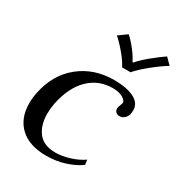

<svg xmlns="http://www.w3.org/2000/svg" viewBox="-179 -868 926 996"><g transform="rotate(30 283.5 -370.0)"><path d="M251 -714 301 -750Q326 -728 352 -694.5Q378 -661 390 -635H395Q417 -661 456.5 -693.5Q496 -726 531 -750L567 -714Q530 -692 481 -652.5Q432 -613 408 -584H357Q344 -612 311 -651.5Q278 -691 251 -714ZM33 -183Q33 -216 40 -248Q65 -370 150.5 -438.5Q236 -507 355 -507Q430 -507 474.5 -485Q519 -463 519 -419Q519 -413 517 -399Q515 -384 502 -371Q489 -358 473 -358Q455 -358 447 -368.5Q439 -379 442 -393Q443 -399 447 -408.5Q451 -418 452 -423Q456 -439 431.5 -453Q407 -467 371 -467Q286 -467 227.5 -409.5Q169 -352 147 -244Q141 -213 141 -182Q141 -114 174 -71Q207 -28 278 -28Q316 -28 360.5 -41.5Q405 -55 440 -79L444 -50Q409 -24 356.5 -7Q304 10 244 10Q143 10 88 -41.5Q33 -93 33 -183Z"/></g></svg>

Font: Trirong Medium
Style: Italic
Weight: 500
Italic angle: -12°
Designer: Katatrad Team
Foundry: CadsonDemak
Version: Version 1.001